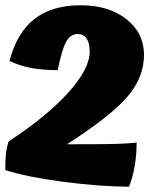

<svg xmlns="http://www.w3.org/2000/svg" viewBox="-30 -661 601 728"><path d="M488 -120Q488 -73 480.5 -30Q473 13 459 47Q343 46 207.5 28Q72 10 -10 -16Q-10 -58 -7 -81.5Q-4 -105 3 -125Q148 -220 229 -310Q310 -400 310 -465Q310 -498 298.5 -515Q287 -532 264 -532Q237 -532 220.5 -502Q204 -472 189 -395Q132 -395 87 -403.5Q42 -412 6 -430Q34 -537 100.5 -589Q167 -641 276 -641Q382 -641 449 -588.5Q516 -536 516 -453Q516 -367 452.5 -293.5Q389 -220 224 -114Q374 -114 414 -115.5Q454 -117 488 -120Z"/></svg>

Font: Atma
Style: Bold
Weight: 700
Designer: Gregori Vincens, Jeremie Hornus, Riccardo Olocco, Yoann Minet.
Foundry: black foundry
Version: Version 1.102;PS 1.100;hotconv 1.0.86;makeotf.lib2.5.63406